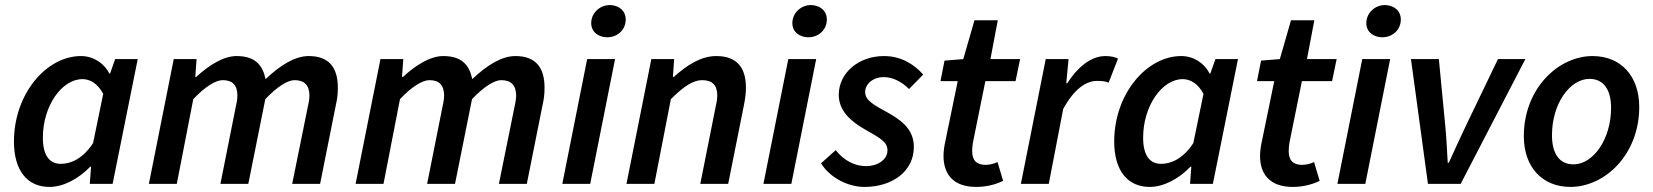

<svg xmlns="http://www.w3.org/2000/svg" viewBox="-20 -725 6518 757"><path d="M175 12C230 12 290 -20 336 -68H339L334 0H424L523 -492H434L414 -435H411C390 -477 347 -504 299 -504C163 -504 35 -355 35 -167C35 -52 88 12 175 12ZM220 -79C176 -79 149 -111 149 -182C149 -308 224 -413 305 -413C335 -413 365 -396 387 -355L347 -161C308 -101 261 -79 220 -79Z M567 0H677L742 -334C791 -386 832 -409 858 -409C897 -409 916 -389 916 -348C916 -333 913 -319 908 -296L849 0H959L1026 -334C1075 -386 1116 -409 1141 -409C1180 -409 1200 -389 1200 -348C1200 -333 1197 -319 1192 -296L1132 0H1242L1304 -310C1310 -336 1312 -356 1312 -379C1312 -458 1278 -504 1197 -504C1143 -504 1085 -468 1027 -413C1016 -466 988 -504 913 -504C860 -504 803 -467 754 -422H750L755 -492H665Z M1382 0H1492L1557 -334C1606 -386 1647 -409 1673 -409C1712 -409 1731 -389 1731 -348C1731 -333 1728 -319 1723 -296L1664 0H1774L1841 -334C1890 -386 1931 -409 1956 -409C1995 -409 2015 -389 2015 -348C2015 -333 2012 -319 2007 -296L1947 0H2057L2119 -310C2125 -336 2127 -356 2127 -379C2127 -458 2093 -504 2012 -504C1958 -504 1900 -468 1842 -413C1831 -466 1803 -504 1728 -504C1675 -504 1618 -467 1569 -422H1565L1570 -492H1480Z M2197 0H2307L2405 -492H2295ZM2374 -578C2414 -578 2447 -607 2447 -648C2447 -685 2417 -705 2384 -705C2344 -705 2311 -673 2311 -634C2311 -597 2342 -578 2374 -578Z M2450 0H2560L2625 -334C2677 -386 2714 -409 2748 -409C2789 -409 2808 -389 2808 -348C2808 -333 2805 -319 2800 -296L2741 0H2851L2913 -310C2918 -336 2921 -356 2921 -379C2921 -458 2886 -504 2804 -504C2743 -504 2687 -467 2637 -422H2633L2638 -492H2548Z M2990 0H3100L3198 -492H3088ZM3167 -578C3207 -578 3240 -607 3240 -648C3240 -685 3210 -705 3177 -705C3137 -705 3104 -673 3104 -634C3104 -597 3135 -578 3167 -578Z M3388 12C3500 12 3583 -51 3583 -145C3583 -210 3543 -247 3475 -284C3430 -309 3391 -328 3391 -362C3391 -393 3421 -421 3464 -421C3502 -421 3537 -401 3564 -374L3620 -431C3581 -475 3529 -504 3465 -504C3367 -504 3287 -439 3287 -351C3287 -290 3332 -248 3388 -216C3454 -179 3479 -164 3479 -132C3479 -96 3441 -70 3395 -70C3352 -70 3309 -90 3275 -133L3217 -81C3254 -22 3326 12 3388 12Z M3829 12C3874 12 3911 0 3935 -12L3913 -86C3900 -80 3883 -75 3866 -75C3830 -75 3813 -93 3813 -129C3813 -140 3814 -151 3816 -163L3865 -405H3984L4002 -492H3885L3914 -645H3822L3778 -492L3704 -486L3688 -405H3756L3707 -167C3703 -148 3700 -130 3700 -110C3700 -40 3737 12 3829 12Z M4005 0H4115L4172 -296C4213 -370 4259 -406 4305 -406C4322 -406 4339 -405 4351 -399L4388 -494C4376 -500 4360 -504 4338 -504C4280 -504 4227 -458 4188 -397H4184L4193 -492H4103Z M4513 12C4568 12 4628 -20 4674 -68H4677L4672 0H4762L4861 -492H4772L4752 -435H4749C4728 -477 4685 -504 4637 -504C4501 -504 4373 -355 4373 -167C4373 -52 4426 12 4513 12ZM4558 -79C4514 -79 4487 -111 4487 -182C4487 -308 4562 -413 4643 -413C4673 -413 4703 -396 4725 -355L4685 -161C4646 -101 4599 -79 4558 -79Z M5077 12C5122 12 5159 0 5183 -12L5161 -86C5148 -80 5131 -75 5114 -75C5078 -75 5061 -93 5061 -129C5061 -140 5062 -151 5064 -163L5113 -405H5232L5250 -492H5133L5162 -645H5070L5026 -492L4952 -486L4936 -405H5004L4955 -167C4951 -148 4948 -130 4948 -110C4948 -40 4985 12 5077 12Z M5253 0H5363L5461 -492H5351ZM5430 -578C5470 -578 5503 -607 5503 -648C5503 -685 5473 -705 5440 -705C5400 -705 5367 -673 5367 -634C5367 -597 5398 -578 5430 -578Z M5610 0H5739L5994 -492H5886L5761 -232C5737 -182 5715 -133 5692 -83H5688C5685 -133 5683 -183 5678 -232L5653 -492H5543Z M6172 12C6307 12 6443 -115 6443 -303C6443 -426 6370 -504 6259 -504C6124 -504 5988 -376 5988 -188C5988 -66 6061 12 6172 12ZM6184 -77C6128 -77 6099 -119 6099 -192C6099 -317 6170 -414 6247 -414C6302 -414 6332 -372 6332 -300C6332 -175 6261 -77 6184 -77Z"/></svg>

Font: Source Sans Pro Semibold
Style: Italic
Weight: 600
Italic angle: -11°
Designer: Paul D. Hunt
Foundry: Adobe Systems Incorporated
Version: Version 3.006;hotconv 1.0.111;makeotfexe 2.5.65597